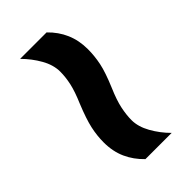

<svg xmlns="http://www.w3.org/2000/svg" viewBox="-2 -645 585 585"><g transform="rotate(45 290.5 -352.5)"><path d="M272.3 -301Q235 -317 209.5 -322.5Q184 -328 161.1 -328Q132 -328 102 -311Q72 -294 47 -269V-383Q72 -409 103.2 -422.5Q134.5 -436 172 -436Q201 -436 230.3 -430Q259.6 -424 307 -404Q344 -388 370.5 -382.5Q397 -377 419 -377Q447.4 -377 477.7 -394Q508 -411 533 -436V-323Q508.1 -297 477.1 -283Q446 -269 407 -269Q378 -269 348.5 -275.5Q319 -282 272.3 -301Z"/></g></svg>

Font: Noto Sans Lao UI
Style: Regular
Weight: 400
Designer: Monotype Design Team
Foundry: Monotype Imaging Inc.
Version: Version 2.000